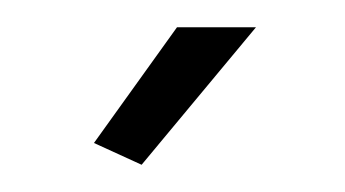

<svg xmlns="http://www.w3.org/2000/svg" viewBox="-20 -750 253 141"><path d="M84 -629 49 -645 110 -730H168Z"/></svg>

Font: Raleway Light
Style: Regular
Weight: 300
Designer: Matt McInerney, Pablo Impallari, Rodrigo Fuenzalida
Foundry: Matt McInerney, Pablo Impallari, Rodrigo Fuenzalida
Version: Version 4.026